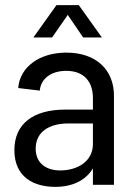

<svg xmlns="http://www.w3.org/2000/svg" viewBox="-20 -720 528 748"><path d="M342 -338V-293H234C111 -293 36 -239 36 -135C36 -29 113 8 195 8C261 8 313 -16 342 -64V0H424V-347C424 -446 357 -515 238 -515C133 -515 57 -458 51 -377L135 -367C139 -414 180 -444 238 -444C309 -444 342 -400 342 -338ZM110 -574H183L244 -662L304 -574H377L287 -700H200ZM119 -141C119 -206 171 -239 246 -239H342V-159C342 -90 280 -56 215 -56C161 -56 119 -83 119 -141Z"/></svg>

Font: Vanilla Cream Book
Style: Regular
Weight: 400
Designer: Jeremy Tribby, Jinavaṁso
Foundry: Tribby Type
Version: Version 1.422;Glyphs 3.1.2 (3151)